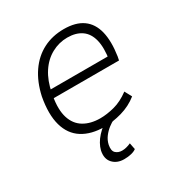

<svg xmlns="http://www.w3.org/2000/svg" viewBox="-163 -619 876 928"><g transform="rotate(-30 275.0 -154.5)"><path d="M260 8Q186 8 137 -23Q88 -54 70.5 -116.5Q53 -179 70 -271Q86 -344 121.5 -395.5Q157 -447 208.5 -473.5Q260 -500 324 -500Q390 -500 429.5 -472Q469 -444 482.5 -389.5Q496 -335 484 -255L480 -235H98L106 -279H464L439 -256Q450 -325 439 -369Q428 -413 397 -434.5Q366 -456 318 -456Q272 -456 230.5 -433.5Q189 -411 160.5 -367.5Q132 -324 120 -261L117 -244Q105 -175 119.5 -129Q134 -83 171.5 -60.5Q209 -38 263 -38Q299 -38 341.5 -49Q384 -60 427 -92L448 -53Q408 -21 357 -6.5Q306 8 260 8ZM264 191Q224 191 201 166Q178 141 187 98Q196 62 225.5 29.5Q255 -3 299 -27L315 0Q301 6 283.5 19.5Q266 33 252 51.5Q238 70 233 93Q227 124 240.5 137Q254 150 276 150Q287 150 299.5 147Q312 144 325 138L332 174Q322 182 304 186.5Q286 191 264 191Z"/></g></svg>

Font: Nunito Sans 7pt SemiCondensed ExtraLight
Style: Italic
Weight: 250
Width: 4
Italic angle: -9°
Designer: Vernon Adams
Foundry: Vernon Adams
Version: Version 3.101;gftools[0.9.27]